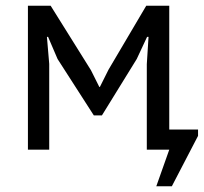

<svg xmlns="http://www.w3.org/2000/svg" viewBox="-20 -520 708 667"><path d="M490 -297 496 -392H491L455 -315L334 -119H306L180 -315L147 -392H143L151 -298V0H77V-500H156L296 -276L325 -218H327L357 -278L488 -500H568V-70H668V-48L577 127H523L568 0H490Z"/></svg>

Font: PTSans
Style: Regular
Weight: 400
Designer: A.Korolkova, O.Umpeleva, V.Yefimov
Foundry: ParaType Ltd
Version: Version 2.003W OFL